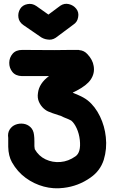

<svg xmlns="http://www.w3.org/2000/svg" viewBox="-20 -791 602 1027"><path d="M464 159Q516 123 535 64Q553 5 546 -58Q540 -116 515 -168Q489 -222 449 -254Q430 -269 400 -282Q377 -291 374 -293Q371 -294 369 -296L388 -305Q444 -334 465 -365Q488 -399 481 -438Q476 -471 448 -501Q430 -521 404 -523L401 -524H359Q310 -523 270 -523Q136 -523 99 -524Q65 -524 47.5 -503.5Q30 -483 29.5 -455.5Q29 -428 46 -406.5Q63 -385 97 -384H242Q189 -345 183 -293Q179 -267 188.5 -246Q198 -225 213.5 -211Q229 -197 245 -192L260 -186Q265 -184 293 -175Q304 -172 306 -171Q316 -165 347 -153Q358 -148 361 -146Q377 -133 390 -105Q403 -77 407 -42Q414 24 384 45Q346 72 303.5 75.5Q261 79 224 61.5Q187 44 166 7L164 -9V-34Q164 -55 162 -69Q159 -96 143 -111Q127 -126 105.5 -129Q84 -132 64 -124.5Q44 -117 32 -98.5Q20 -80 24 -53V-6Q25 43 44 77Q73 128 117.5 160.5Q162 193 214.5 207Q267 221 320 214Q399 205 464 159ZM232 -580Q257 -575 278 -589L372 -659Q394 -673 398 -699Q403 -725 388 -744Q373 -763 348.5 -769Q324 -775 302 -760L239 -713L174 -759Q152 -774 127 -769Q100 -764 87.5 -743Q75 -722 78.5 -697.5Q82 -673 105 -657L201 -591Q211 -585 222 -582Q224 -581 227 -581Q230 -581 232 -580Z"/></svg>

Font: Balsamiq Sans
Style: Bold
Weight: 700
Designer: Michael Angeles
Foundry: Balsamiq SRL
Version: Version 1.020; ttfautohint (v1.8.4.7-5d5b);gftools[0.9.26]